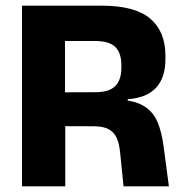

<svg xmlns="http://www.w3.org/2000/svg" viewBox="-20 -659 645 679"><path d="M416.9 0 404.7 -120.4Q401.6 -152.5 391.9 -172.7Q382.3 -192.9 362.9 -202.7Q343.6 -212.5 311 -212.5L166.5 -213V-332.4L317 -332.9Q366 -332.9 387.6 -354.6Q409.2 -376.2 409.2 -419V-429.1Q409.2 -471.6 387.8 -492.8Q366.4 -514 316.4 -514H165.5V-639H339.1Q456.7 -639 510.9 -593.5Q565 -548 565 -462.3V-449.5Q565 -384.8 532.1 -348.9Q499.1 -313 431.7 -308.2V-286.2L399.4 -307.3Q457.7 -303.3 489.7 -283.5Q521.7 -263.6 536.9 -227.8Q552.1 -191.9 558.9 -138.8L577.3 0ZM57.8 0V-639H209.9V-289.6L210.8 -231.5V0Z"/></svg>

Font: Anek Bangla Medium
Style: Regular
Weight: 500
Designer: Sulekha Rajkumar (Bangla), Yesha Goshar (Latin)
Foundry: Ek Type
Version: Version 1.003